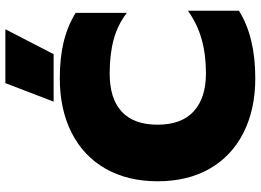

<svg xmlns="http://www.w3.org/2000/svg" viewBox="-148 -809 972 716"><g transform="rotate(-90 338.0 -451.0)"><path d="M386 -917H587L494 -737H317ZM20 -349Q20 -461 67 -543.5Q114 -626 201 -670Q288 -714 404 -714Q479 -714 538 -700Q597 -686 648 -655V-464Q604 -498 549 -513Q494 -528 422 -528Q328 -528 279.5 -483Q231 -438 231 -349Q231 -260 281 -214.5Q331 -169 422 -169Q493 -169 549.5 -185Q606 -201 656 -236V-46Q559 15 404 15Q288 15 201 -29Q114 -73 67 -155Q20 -237 20 -349Z"/></g></svg>

Font: Prompt ExtraBold
Style: Regular
Weight: 800
Designer: Katatrad Team
Foundry: CadsonDemak
Version: Version 1.000